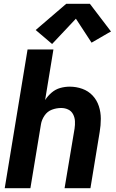

<svg xmlns="http://www.w3.org/2000/svg" viewBox="-20 -997 616 1017"><path d="M5 0H141L197 -339Q201 -363 216 -385Q231 -407 255 -416Q279 -425 304 -425Q324 -425 341 -417Q358 -409 367 -392Q376 -375 377 -355.5Q378 -336 375 -316L322 0H459L508 -298Q514 -333 514 -368Q514 -403 503.5 -435Q493 -467 470.5 -491Q448 -515 416 -526.5Q384 -538 349 -538Q324 -538 299 -531Q274 -524 253.5 -506.5Q233 -489 219 -467L263 -735H126ZM256 -764 382 -898 465 -771 553 -822 568 -830 456 -977H331L169 -838Z"/></svg>

Font: Iosevka Sparkle XBdObl
Style: Regular
Weight: 800
Italic angle: -9°
Designer: Belleve Invis
Foundry: Belleve Invis
Version: Version 4.5.0; ttfautohint (v1.8.3)